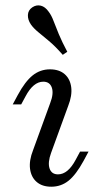

<svg xmlns="http://www.w3.org/2000/svg" viewBox="-20 -684 376 715"><path d="M171 11.3Q137.1 11.3 116.5 -6.5Q96 -24.2 91.9 -55.2Q87.9 -86.3 103.2 -125L166.9 -300Q180.6 -335.5 173 -357.7Q165.3 -379.8 141.1 -379.8Q122.6 -379.8 106 -366.1Q89.5 -352.4 75 -325L58.9 -295.2H27.4L46 -329.8Q73.4 -380.6 101.6 -403.2Q129.8 -425.8 166.1 -425.8Q200 -425.8 220.6 -408.1Q241.1 -390.3 245.2 -359.3Q249.2 -328.2 233.9 -289.5L170.2 -114.5Q157.3 -79 164.5 -56.9Q171.8 -34.7 196 -34.7Q233.1 -34.7 262.1 -89.5L278.2 -119.4H309.7L291.1 -84.7Q262.9 -33.1 235.1 -10.9Q207.3 11.3 171 11.3ZM213.7 -479.8Q185.5 -512.1 162.1 -531.5Q138.7 -550.8 121.8 -564.9Q104.8 -579 95.2 -592.7Q83.1 -610.5 83.9 -628.2Q84.7 -646 100 -656.5Q115.3 -666.9 131.9 -662.9Q148.4 -658.9 161.3 -640.3Q171.8 -626.6 179.4 -606Q187.1 -585.5 198.8 -557.3Q210.5 -529 230.6 -491.1Z"/></svg>

Font: Playfair 12pt Light
Style: Italic
Weight: 300
Italic angle: -15.6°
Designer: Claus Eggers Sørensen
Foundry: Claus Eggers Sørensen
Version: Version 2.000;gftools[0.9.28]